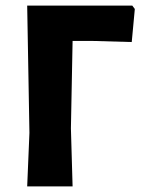

<svg xmlns="http://www.w3.org/2000/svg" viewBox="-20 -665 510 685"><path d="M452 -645 461 -633 450 -515 308 -519H239L233 -207L239 0H77L85 -191L77 -645Z"/></svg>

Font: Alegreya Sans SC ExtraBold
Style: Regular
Weight: 800
Designer: Juan Pablo del Peral
Foundry: Huerta Tipografica
Version: Version 2.007